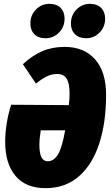

<svg xmlns="http://www.w3.org/2000/svg" viewBox="-20 -960 572 999"><path d="M532 -466Q532 -323 496.5 -213.5Q461 -104 390.5 -42.5Q320 19 217 19Q114 19 60.5 -45Q7 -109 7 -221Q7 -316 38 -415L338 -413Q342 -442 342 -473Q342 -527 326.5 -551Q311 -575 279 -575Q247 -575 221 -561.5Q195 -548 167 -525L99 -626Q149 -672 200.5 -694Q252 -716 317 -716Q417 -716 474.5 -651.5Q532 -587 532 -466ZM319 -282H192Q185 -238 185 -206Q185 -161 196 -141Q207 -121 228 -121Q260 -121 281.5 -156Q303 -191 319 -282ZM138 -838Q138 -881 167 -910.5Q196 -940 237 -940Q275 -940 295.5 -919Q316 -898 316 -863Q316 -820 287 -790.5Q258 -761 216 -761Q179 -761 158.5 -782Q138 -803 138 -838ZM349 -838Q349 -881 378 -910.5Q407 -940 448 -940Q485 -940 506 -919Q527 -898 527 -863Q527 -820 498 -790.5Q469 -761 428 -761Q391 -761 370 -782Q349 -803 349 -838Z"/></svg>

Font: Fira Sans Extra Condensed Black
Style: Italic
Weight: 900
Width: 3
Italic angle: -8°
Designer: Carrois Corporate & Edenspiekermann AG
Foundry: Carrois Corporate GbR & Edenspiekermann AG
Version: Version 4.203